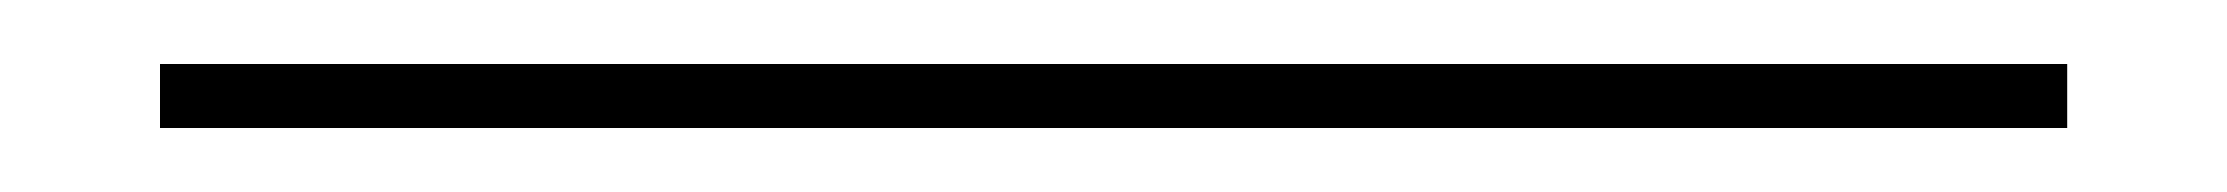

<svg xmlns="http://www.w3.org/2000/svg" viewBox="-20 20 696 60"><path d="M30 60V40H626V60Z"/></svg>

Font: Big Shoulders Display Thin
Style: Regular
Weight: 400
Version: Version 2.002